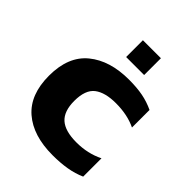

<svg xmlns="http://www.w3.org/2000/svg" viewBox="-191 -765 882 882"><g transform="rotate(45 250.5 -323.5)"><path d="M221 -548V-657H338V-548ZM301 10Q174 10 102.5 -52Q31 -114 31 -237Q31 -362 105.5 -423Q180 -484 304 -484Q356 -484 394.5 -476.5Q433 -469 469 -452V-338Q413 -365 338 -365Q268 -365 231.5 -337Q195 -309 195 -237Q195 -170 229 -139.5Q263 -109 337 -109Q410 -109 470 -139V-20Q434 -4 392.5 3Q351 10 301 10Z"/></g></svg>

Font: Kanit SemiBold
Style: Regular
Weight: 600
Designer: Katatrad Team
Foundry: CadsonDemak
Version: Version 2.000; ttfautohint (v1.8.3)